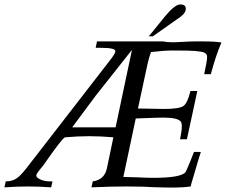

<svg xmlns="http://www.w3.org/2000/svg" viewBox="-62 -842 1020 867"><path d="M628 -678H610L683 -768Q728 -822 752 -822Q777 -822 777 -803Q777 -800 776 -795Q772 -777 736 -754ZM431 -565Q459 -600 459 -611Q458 -626 396 -626H370L376 -655H675Q693 -651 721 -651Q732 -651 745 -652Q797 -655 814 -655Q834 -655 852 -655Q913 -655 938 -650Q914 -596 890 -507H860Q873 -567 873 -582Q873 -583 873 -584Q873 -585 873 -586Q873 -602 853 -607Q847 -609 817 -612Q796 -614 717 -614Q679 -614 620 -607Q609 -578 599 -529L561 -352Q583 -352 626 -351Q661 -350 677 -350Q748 -350 766.5 -363.5Q785 -377 798 -431H829L782 -213H751Q759 -250 759 -271Q759 -285 755 -292Q742 -311 675 -311Q653 -311 551 -307L495 -43Q514 -43 563 -41Q605 -39 630 -39Q756 -39 776 -65Q783 -79 795 -108L814 -156H845Q829 -106 819 -70Q817 -62 808 -33Q801 -11 799 0Q769 5 705 5Q684 5 659 4Q639 4 584 1Q536 0 507 0Q439 0 351 4L357 -23Q410 -30 421 -83L450 -222Q392 -227 342 -227Q289 -227 232 -222Q221 -221 139 -103Q136 -98 117 -75Q104 -59 102 -51Q102 -50 102 -49Q102 -39 124 -30Q141 -23 164 -23H175L169 4Q112 0 64 0Q17 0 -42 4L-36 -23Q-5 -23 15 -38Q31 -49 57 -82ZM534 -617 371 -411Q336 -363 264 -267H460Z"/></svg>

Font: New Athena Unicode
Style: Italic
Weight: 400
Designer: J. Rusten 1997; rev. by R. Hancock 2001, 2002, rev. by D. Mastronarde 2002-2019
Foundry: Society for Classical Studies (formerly American Philological Association)
Version: Version 5.008